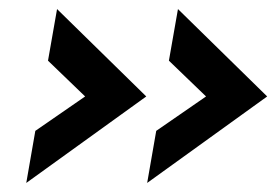

<svg xmlns="http://www.w3.org/2000/svg" viewBox="-20 -488 614 424"><path d="M303 -275 38 -84 58 -199 168 -275 86 -354 106 -468ZM570 -275 305 -84 325 -199 435 -275 353 -354 373 -468Z"/></svg>

Font: Open Sauce One
Style: Bold Italic
Weight: 700
Italic angle: -10°
Designer: Alfredo Marco Pradil
Foundry: Creative Sauce Fz LLC
Version: Version 1.477